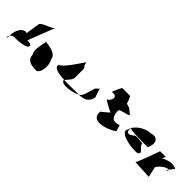

<svg xmlns="http://www.w3.org/2000/svg" viewBox="123 -1261 2015 2015"><g transform="rotate(45 1130.0 -253.5)"><path d="M41 -54C40 -148 86 -210 134 -210C166 -210 182 -136 151 -124C131 -124 171 -348 173 -360C181 -402 322 -424 330 -466C335 -494 182 -82 187 -110C192 -134 174 -157 196 -157C236 -157 276 -158 266 -122C235 -92 167 -84 97 -84C1 -84 36 32 41 -54Z M347 -284C387 -320 306 -164 353 -91C356 -18 410 1 493 1C550 1 565 -133 525 -192C524 -260 420 -282 347 -284Z M623 -209C688 -229 819 -466 812 -428C805 -394 844 -381 838 -350V-228C827 -171 748 -134 781 -116C812 -78 1006 -115 1022 -166C1030 -166 1065 -293 1066 -296C1069 -312 1099 -321 1103 -340C1103 -340 1135 -232 1137 -240C1122 -161 1070 -132 971 -137C875 -137 588 -118 623 -209Z M1218 -407C1217 -400 1241 -402 1245 -402C1305 -402 1275 -324 1237 -310C1226 -305 1360 -236 1361 -239C1361 -239 1285 -170 1278 -170C1262 -27 1445 -78 1542 -141L1524 -211C1471 -200 1422 -188 1408 -262C1404 -262 1402 -306 1403 -312C1408 -338 1518 -342 1522 -365L1463 -413C1463 -413 1415 -425 1416 -428C1416 -428 1392 -508 1380 -508H1266C1263 -508 1219 -414 1218 -407Z M1616 -243C1559 -166 1779 -124 1860 -138C1923 -172 1822 -198 1827 -246C1812 -246 1711 -264 1707 -242C1639 -186 1617 -230 1630 -274C1649 -255 1867 -258 1895 -258C1938 -354 1897 -410 1814 -384C1737 -384 1631 -318 1616 -243Z M1912 -56C1912 -56 2127 -46 2124 -46C2119 -46 2097 -166 2096 -162C2099 -178 2165 -249 2215 -249C2225 -249 2218 -223 2197 -223C2201 -223 2257 -300 2260 -301C2257 -300 2234 -316 2192 -316C2156 -316 2081 -289 2078 -271C2079 -276 2101 -320 2101 -320H2017C2019 -332 1925 -56 1912 -56Z"/></g></svg>

Font: Recovery
Style: Obl
Weight: 400
Version: Version 0.27